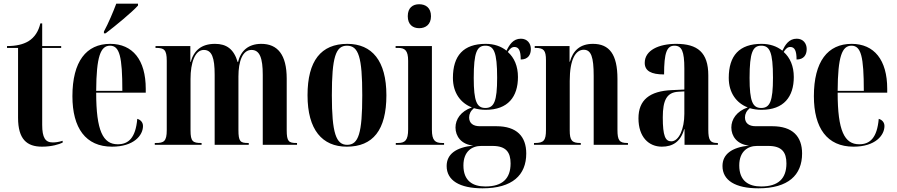

<svg xmlns="http://www.w3.org/2000/svg" viewBox="-20 -786 4869 1042"><path d="M208 10C262 10 301 -3 320 -12V-22C298 -15 281 -13 266 -13C226 -13 209 -39 209 -108V-526H312V-536H209V-659H199C189 -616 168 -583 134 -562C105 -545 68 -536 18 -536V-526H78V-147C78 -30 126 10 208 10Z M544 -615V-605H553C606 -645 698 -721 729 -756V-766H611C594 -721 569 -661 544 -615ZM588 10C707 10 756 -52 756 -102C756 -122 743 -136 725 -141C716 -37 677 -3 619 -3C539 -3 502 -76 502 -283H771V-304C771 -461 700 -548 578 -548C448 -548 373 -452 373 -264C373 -91 445 10 588 10ZM644 -293H502C503 -480 526 -538 577 -538C629 -538 644 -479 644 -293Z M820 0H1074V-10H1072C1027 -10 1014 -18 1014 -78V-358C1014 -445 1038 -515 1086 -515C1130 -515 1145 -473 1145 -380V0H1330V-10H1326C1284 -10 1274 -18 1274 -81V-371C1274 -453 1296 -515 1345 -515C1390 -515 1406 -470 1406 -380V0H1592V-10H1589C1547 -10 1536 -18 1536 -80V-359C1536 -490 1486 -548 1398 -548C1329 -548 1286 -511 1272 -449H1270C1249 -520 1209 -548 1147 -548C1072 -548 1032 -511 1015 -450H1013V-536H824V-526H827C870 -526 885 -517 885 -456V-80C885 -18 869 -10 825 -10H820Z M1862 10C2004 10 2077 -80 2077 -269C2077 -456 1999 -548 1865 -548C1722 -548 1649 -456 1649 -269C1649 -81 1729 10 1862 10ZM1864 0C1804 0 1781 -63 1781 -269C1781 -476 1802 -538 1863 -538C1926 -538 1946 -476 1946 -269C1946 -63 1926 0 1864 0Z M2255 -633C2290 -633 2319 -653 2319 -698C2319 -744 2290 -763 2255 -763C2220 -763 2193 -744 2193 -698C2193 -653 2220 -633 2255 -633ZM2128 0H2390V-10H2380C2342 -10 2324 -23 2324 -82V-536H2127V-526H2140C2177 -526 2195 -513 2195 -456V-84C2195 -24 2178 -10 2139 -10H2128Z M2599 236C2761 236 2836 164 2836 47C2836 -45 2785 -101 2674 -101H2584C2547 -101 2526 -118 2526 -149C2526 -167 2534 -184 2552 -199C2572 -193 2594 -190 2616 -190C2737 -190 2791 -261 2791 -368C2791 -427 2771 -473 2736 -504C2748 -523 2758 -531 2772 -531C2796 -531 2806 -510 2806 -463C2846 -463 2861 -489 2861 -520C2861 -550 2842 -576 2807 -576C2764 -576 2744 -542 2729 -511C2699 -535 2661 -548 2616 -548C2495 -548 2438 -484 2438 -363C2438 -281 2481 -226 2541 -203C2480 -182 2452 -138 2452 -94C2452 -47 2483 -2 2548 4C2454 14 2404 51 2404 115C2404 193 2474 236 2599 236ZM2614 -200C2568 -200 2551 -235 2551 -363C2551 -503 2569 -538 2614 -538C2660 -538 2678 -505 2678 -364C2678 -235 2661 -200 2614 -200ZM2614 226C2546 226 2495 196 2495 112C2495 35 2542 6 2591 6H2653C2726 6 2751 40 2751 101C2751 182 2708 226 2614 226Z M2878 0H3132V-10H3129C3084 -10 3072 -24 3072 -78V-347C3072 -462 3103 -516 3148 -516C3188 -516 3202 -477 3202 -374V0H3388V-10H3384C3342 -10 3331 -24 3331 -81V-358C3331 -491 3287 -548 3198 -548C3127 -548 3089 -510 3073 -451H3071V-536H2882V-526H2886C2931 -526 2943 -513 2943 -459V-80C2943 -24 2931 -10 2883 -10H2878Z M3572 10C3631 10 3674 -17 3693 -85H3695V0H3876V-10H3873C3835 -10 3824 -24 3824 -83V-377C3824 -502 3765 -548 3650 -548C3555 -548 3479 -513 3479 -445C3479 -401 3514 -382 3584 -382C3584 -500 3599 -538 3640 -538C3680 -538 3694 -508 3694 -414V-300L3627 -297C3505 -292 3445 -243 3445 -144C3445 -42 3501 10 3572 10ZM3623 -19C3591 -19 3577 -48 3577 -149C3577 -243 3599 -284 3660 -288L3694 -290V-168C3694 -87 3665 -19 3623 -19Z M4096 236C4258 236 4333 164 4333 47C4333 -45 4282 -101 4171 -101H4081C4044 -101 4023 -118 4023 -149C4023 -167 4031 -184 4049 -199C4069 -193 4091 -190 4113 -190C4234 -190 4288 -261 4288 -368C4288 -427 4268 -473 4233 -504C4245 -523 4255 -531 4269 -531C4293 -531 4303 -510 4303 -463C4343 -463 4358 -489 4358 -520C4358 -550 4339 -576 4304 -576C4261 -576 4241 -542 4226 -511C4196 -535 4158 -548 4113 -548C3992 -548 3935 -484 3935 -363C3935 -281 3978 -226 4038 -203C3977 -182 3949 -138 3949 -94C3949 -47 3980 -2 4045 4C3951 14 3901 51 3901 115C3901 193 3971 236 4096 236ZM4111 -200C4065 -200 4048 -235 4048 -363C4048 -503 4066 -538 4111 -538C4157 -538 4175 -505 4175 -364C4175 -235 4158 -200 4111 -200ZM4111 226C4043 226 3992 196 3992 112C3992 35 4039 6 4088 6H4150C4223 6 4248 40 4248 101C4248 182 4205 226 4111 226Z M4612 10C4731 10 4780 -52 4780 -102C4780 -122 4767 -136 4749 -141C4740 -37 4701 -3 4643 -3C4563 -3 4526 -76 4526 -283H4795V-304C4795 -461 4724 -548 4602 -548C4472 -548 4397 -452 4397 -264C4397 -91 4469 10 4612 10ZM4668 -293H4526C4527 -480 4550 -538 4601 -538C4653 -538 4668 -479 4668 -293Z"/></svg>

Font: Noto Serif Display ExtraCondensed
Style: Bold
Weight: 700
Width: 2
Designer: Monotype Design Team
Foundry: Monotype Imaging Inc.
Version: Version 2.009